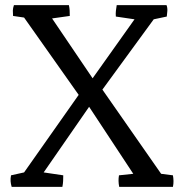

<svg xmlns="http://www.w3.org/2000/svg" viewBox="-20 -727 709 747"><path d="M25.4 0Q22 -11.2 21.2 -22Q20.5 -32.7 22.9 -44.9L73.7 -56.2L286.1 -357.9L73.7 -658.7L30.8 -665Q29.8 -676.3 30 -686Q30.3 -695.8 34.2 -707H248Q250.5 -695.8 251 -686.3Q251.5 -676.8 251.5 -665L182.6 -655.3L340.3 -422.4L503.4 -651.9L430.7 -662.6Q429.7 -674.3 430.9 -684.8Q432.1 -695.3 434.1 -707H627.9Q631.8 -697.3 631.1 -684.6Q630.4 -671.9 628.9 -662.6L578.1 -651.9L378.4 -378.4L606.9 -50.8L652.8 -44.9Q654.8 -33.7 655 -22.9Q655.3 -12.2 652.8 0H443.8Q441.4 -12.2 441.2 -22.9Q440.9 -33.7 442.9 -44.9L498.5 -50.8L326.7 -311.5L149.9 -56.2L226.1 -44.9Q226.1 -33.7 225.6 -22.9Q225.1 -12.2 222.7 0Z"/></svg>

Font: Fjord
Style: One
Weight: 400
Designer: Viktoriya Grabowska
Foundry: Viktoriya Grabowska
Version: Version 1.002